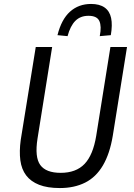

<svg xmlns="http://www.w3.org/2000/svg" viewBox="-20 -943 677 972"><path d="M283 9Q220 9 178 -7.5Q136 -24 112.5 -55Q89 -86 83 -131.5Q77 -177 85 -235L161 -705H244L170 -242Q155 -147 184 -107.5Q213 -68 287 -68Q365 -68 408 -113Q451 -158 467 -255L539 -705H623L551 -256Q536 -165 501 -105.5Q466 -46 411 -18.5Q356 9 283 9ZM322 -760 271 -765Q291 -845 334.5 -884Q378 -923 441 -923Q484 -923 509.5 -905Q535 -887 542.5 -852Q550 -817 541 -765L485 -760Q495 -810 483 -836.5Q471 -863 428 -863Q387 -863 361.5 -837.5Q336 -812 322 -760Z"/></svg>

Font: Nunito Sans 7pt Condensed
Style: Italic
Weight: 400
Width: 3
Italic angle: -9°
Designer: Vernon Adams
Foundry: Vernon Adams
Version: Version 3.101;gftools[0.9.27]